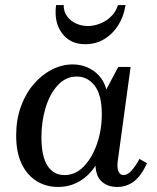

<svg xmlns="http://www.w3.org/2000/svg" viewBox="-20 -730 622 760"><path d="M44 -194Q44 -256 62.5 -307.5Q81 -359 113 -396.5Q145 -434 185.5 -454.5Q226 -475 268 -475Q298 -475 324.5 -464Q351 -453 371.5 -431Q392 -409 401 -376L448 -465H497L447 -99Q442 -67 448.5 -52Q455 -37 469 -37Q485 -37 501 -55Q517 -73 532 -101L562 -84Q538 -32 509 -11Q480 10 444 10Q407 10 383.5 -10.5Q360 -31 358 -74Q332 -34 294 -12Q256 10 210 10Q162 10 124.5 -13.5Q87 -37 65.5 -82Q44 -127 44 -194ZM144 -187Q144 -111 168 -74Q192 -37 235 -37Q279 -37 312 -71.5Q345 -106 364 -161Q383 -216 383 -277Q383 -354 355 -390.5Q327 -427 284 -427Q240 -427 208.5 -392.5Q177 -358 160.5 -303.5Q144 -249 144 -187ZM447 -710H477Q470 -665 448 -630Q426 -595 392.5 -575Q359 -555 318 -555Q257 -555 225 -599Q193 -643 202 -710H232Q232 -684 245.5 -665.5Q259 -647 281 -637Q303 -627 328 -627Q352 -627 377 -637Q402 -647 420.5 -665.5Q439 -684 447 -710Z"/></svg>

Font: Brygada 1918 Medium
Style: Italic
Weight: 500
Italic angle: -8°
Designer: Mateusz Machalski | Borys Kosmynka | Przemek Hoffer
Foundry: NIEPODLEGLA 2018
Version: Version 3.006